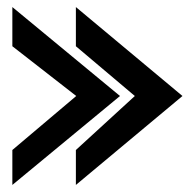

<svg xmlns="http://www.w3.org/2000/svg" viewBox="-20 -554 542 544"><path d="M15 -30 320 -282 15 -534V-423L196 -282L15 -129ZM195 -30 497 -282 195 -534V-423L362 -282L195 -129Z"/></svg>

Font: Charger Pro
Style: BlkNar
Weight: 900
Designer: Jasper
Foundry: Cannot Into Space Fonts
Version: Version 1.09